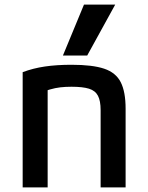

<svg xmlns="http://www.w3.org/2000/svg" viewBox="-20 -810 640 830"><path d="M78 -498Q123 -515 174 -522.5Q225 -530 289 -530Q380 -530 430.5 -513Q481 -496 502 -454.5Q523 -413 523 -340V0H415V-334Q415 -374 403.5 -396Q392 -418 365 -426.5Q338 -435 289 -435Q263 -435 241 -432.5Q219 -430 195 -423Q171 -416 136 -402L186 -470V0H78ZM357 -570H252L343 -790H478Z"/></svg>

Font: M PLUS Code Latin Expanded Medium
Style: Regular
Weight: 500
Width: 7
Designer: Coji Morishita
Foundry: UNDERFOREST DESIGN
Version: Version 1.002; ttfautohint (v1.8.3)